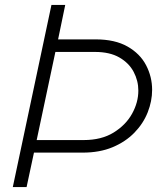

<svg xmlns="http://www.w3.org/2000/svg" viewBox="-20 -760 656 780"><path d="M32 0 189 -740H245L216 -600H369Q447 -600 498 -571Q549 -542 573.5 -495Q598 -448 598 -395Q598 -349 580 -303.5Q562 -258 526 -221Q490 -184 437.5 -162Q385 -140 316 -140H118L88 0ZM366 -549H205L129 -191H320Q392 -191 441.5 -221.5Q491 -252 516.5 -298Q542 -344 542 -392Q542 -432 523 -468Q504 -504 465 -526.5Q426 -549 366 -549Z"/></svg>

Font: Be Vietnam Pro ExtraLight
Style: Italic
Weight: 200
Italic angle: -12°
Designer: Lam Bao, Tony Le, Vietanh Nguyen
Foundry: Yellow Type Foundry
Version: Version 1.002; ttfautohint (v1.8.3)